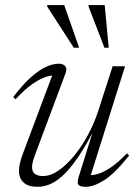

<svg xmlns="http://www.w3.org/2000/svg" viewBox="-20 -710 528 740"><path d="M283.5 -29 343 -219.5 349.5 -223.5Q317 -159.5 288 -115Q259 -70.5 232 -43Q205 -15.5 178.8 -2.8Q152.5 10 125 10Q88.5 10 70.8 -6.8Q53 -23.5 53 -51.5Q53 -65 57 -81.8Q61 -98.5 70 -122.5L187 -434.5L199.5 -418.5Q184 -421.5 160.5 -414.8Q137 -408 106.8 -387.5Q76.5 -367 40 -327.5L31 -336Q69 -386 101 -414Q133 -442 159.2 -453.2Q185.5 -464.5 206 -464.5Q224 -464.5 231.8 -454.8Q239.5 -445 232 -426L117 -118.5Q110 -100 106.8 -87.8Q103.5 -75.5 103.5 -66.5Q103.5 -48 114.5 -39.8Q125.5 -31.5 145.5 -31.5Q174.5 -31.5 205.2 -52.5Q236 -73.5 265.2 -109Q294.5 -144.5 318.8 -189.5Q343 -234.5 358.5 -282L414 -454.5H462L325.5 -21L316.5 -36Q332.5 -33 354.5 -38.8Q376.5 -44.5 405.2 -63.5Q434 -82.5 469.5 -119L477.5 -110.5Q423.5 -42.5 382.8 -16.2Q342 10 310.5 10Q287.5 10 282 1.8Q276.5 -6.5 283.5 -29ZM285 -526H264.5L162 -684.5V-690.5H227.5ZM399 -526H382.5L321.5 -684.5V-690.5H383.5Z"/></svg>

Font: Newsreader 36pt Light
Style: Italic
Weight: 300
Italic angle: -17°
Designer: Hugues Gentile
Foundry: Production Type
Version: Version 1.003